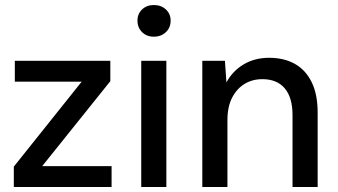

<svg xmlns="http://www.w3.org/2000/svg" viewBox="-20 -744 1344 764"><path d="M35 0V-81L305 -419H39V-502H419V-421L148 -83H424V0Z M542 0V-502H642V0ZM592 -598Q564 -598 545.5 -616Q527 -634 527 -662Q527 -689 545.5 -706.5Q564 -724 592 -724Q621 -724 640 -706.5Q659 -689 659 -662Q659 -634 640 -616Q621 -598 592 -598Z M785 0V-502H875L881 -416Q905 -461 949 -487.5Q993 -514 1051 -514Q1110 -514 1153 -490Q1196 -466 1220 -417.5Q1244 -369 1244 -296V0H1144V-286Q1144 -356 1113 -392.5Q1082 -429 1024 -429Q984 -429 953 -410Q922 -391 903.5 -355Q885 -319 885 -266V0Z"/></svg>

Font: DM Sans 16pt Medium
Style: Regular
Weight: 500
Version: Version 4.004;gftools[0.9.30]